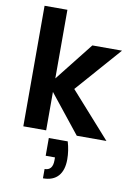

<svg xmlns="http://www.w3.org/2000/svg" viewBox="-108 -806 800 1161"><g transform="rotate(10 292.0 -225.5)"><path d="M349.1 43Q365.2 97.7 365.2 150.9Q365.2 217.3 334 252.9Q302.2 289.1 240.2 289.1V231.9Q290 231.9 290 169.9V151.9H232.9V43ZM68.8 0V-740.2H209V-318.8L395 -554.2H577.1L333 -275.9L579.1 0H397L209 -235.8V0Z"/></g></svg>

Font: PoppinsZ SemiBold
Style: Regular
Weight: 600
Designer: Ninad Kale (Devanagari), Jonny Pinhorn (Latin)
Foundry: Indian Type Foundry
Version: Version 3.002;FEAKit 1.0